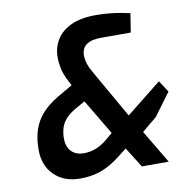

<svg xmlns="http://www.w3.org/2000/svg" viewBox="-82 -815 870 900"><g transform="rotate(-10 353.0 -365.0)"><path d="M229 6Q152 6 105.5 -39.5Q59 -85 59 -161Q59 -215 73 -256.5Q87 -298 116.5 -330.5Q146 -363 193 -391L264 -432L252 -455Q234 -489 228 -517.5Q222 -546 222 -570Q222 -618 245 -655.5Q268 -693 314.5 -714.5Q361 -736 431 -736Q466 -736 496 -733Q526 -730 551 -725.5Q576 -721 594 -717L580 -627H437Q392 -627 368.5 -610Q345 -593 345 -558Q345 -539 352.5 -517Q360 -495 378 -465L503 -246L670 -379L706 -324L627 -217L556 -158L650 0H522L462 -96L421 -64Q371 -25 326 -9.5Q281 6 229 6ZM266 -108Q292 -108 319 -117Q346 -126 378 -152L410 -179L310 -347L269 -324Q235 -305 217 -285Q199 -265 192 -242Q185 -219 185 -191Q185 -153 206.5 -130.5Q228 -108 266 -108Z"/></g></svg>

Font: Exo Thin SemiBold
Style: Italic
Weight: 600
Italic angle: -9°
Version: Version 2.000